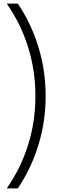

<svg xmlns="http://www.w3.org/2000/svg" viewBox="-20 -888 319 1068"><path d="M20 160V156Q96 47 136.5 -82.5Q177 -212 177 -354Q177 -495 136.5 -625Q96 -755 20 -864V-868H79Q154 -757 194 -625.5Q234 -494 234 -354Q234 -214 194 -82.5Q154 49 79 160Z"/></svg>

Font: Encode Sans Narrow
Style: Light
Weight: 300
Designer: Pablo Impallari, Andres Torresi
Foundry: Pablo Impallari, Andres Torresi
Version: Version 1.000; ttfautohint (v1.00) -l 8 -r 50 -G 200 -x 14 -